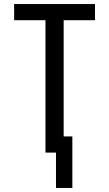

<svg xmlns="http://www.w3.org/2000/svg" viewBox="-20 -755 540 950"><path d="M257 175V0H205V-655H50V-735H450V-655H295V-80H338V175Z"/></svg>

Font: Iosevka SS04 Medium
Style: Regular
Weight: 500
Monospace: yes
Designer: Belleve Invis
Foundry: Belleve Invis
Version: Version 19.0.0; ttfautohint (v1.8.4)